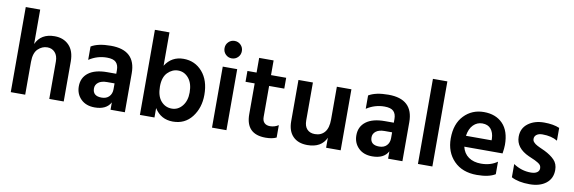

<svg xmlns="http://www.w3.org/2000/svg" viewBox="-52 -1147 4699 1571"><g transform="rotate(10 2297.0 -362.0)"><path d="M185 -707V-421Q226 -513 340 -513Q414 -513 459.5 -466.5Q505 -420 505 -332V0H385V-311Q385 -359 360.5 -386Q336 -413 297 -413Q254 -413 219.5 -380Q185 -347 185 -272V0H65V-707Z M889 -218H827Q780 -218 755 -198.5Q730 -179 730 -149Q730 -85 804 -85Q844 -85 866.5 -108.5Q889 -132 889 -170ZM643 -370V-481Q700 -516 807 -516Q1013 -516 1013 -324V0H894V-61Q859 4 762 4Q690 4 647.5 -38Q605 -80 605 -144Q605 -216 659 -257Q713 -298 815 -298H889V-329Q889 -371 867 -393Q845 -415 792 -415Q711 -415 643 -370Z M1385 -96Q1437 -96 1472 -139Q1507 -182 1507 -251Q1507 -327 1471.5 -369.5Q1436 -412 1384 -412Q1335 -412 1297 -373.5Q1259 -335 1259 -258Q1259 -179 1295 -137.5Q1331 -96 1385 -96ZM1259 -707V-430Q1312 -514 1411 -514Q1506 -514 1567.5 -443.5Q1629 -373 1629 -253Q1629 -145 1570.5 -69Q1512 7 1412 7Q1312 7 1259 -78V0H1138V-707Z M1737 0V-507H1857V0ZM1725 -659Q1725 -689 1746 -710Q1767 -731 1797 -731Q1827 -731 1848 -710Q1869 -689 1869 -659Q1869 -628 1848 -607Q1827 -586 1797 -586Q1767 -586 1746 -607Q1725 -628 1725 -659Z M2138 -417V-159Q2138 -127 2155 -110.5Q2172 -94 2202 -94Q2240 -94 2272 -115V-12Q2237 5 2182 5Q2018 5 2018 -161V-417H1942V-507H2018V-629H2138V-507H2264V-417Z M2685 -507H2806V0H2685V-83Q2645 5 2529 5Q2452 5 2409 -39Q2366 -83 2366 -164V-507H2486V-192Q2486 -144 2509.5 -119Q2533 -94 2574 -94Q2626 -94 2655.5 -129Q2685 -164 2685 -235Z M3195 -218H3133Q3086 -218 3061 -198.5Q3036 -179 3036 -149Q3036 -85 3110 -85Q3150 -85 3172.5 -108.5Q3195 -132 3195 -170ZM2949 -370V-481Q3006 -516 3113 -516Q3319 -516 3319 -324V0H3200V-61Q3165 4 3068 4Q2996 4 2953.5 -38Q2911 -80 2911 -144Q2911 -216 2965 -257Q3019 -298 3121 -298H3195V-329Q3195 -371 3173 -393Q3151 -415 3098 -415Q3017 -415 2949 -370Z M3448 0V-707H3568V0Z M4008 -295V-310Q4006 -359 3981.5 -388.5Q3957 -418 3910 -418Q3867 -418 3835.5 -386.5Q3804 -355 3795 -295ZM4090 -132V-28Q4037 5 3937 5Q3816 5 3746 -67Q3676 -139 3676 -253Q3676 -374 3742 -443Q3808 -512 3907 -512Q4006 -512 4064 -452Q4122 -392 4122 -277Q4122 -249 4115 -205H3797Q3810 -150 3851.5 -121Q3893 -92 3955 -92Q4035 -92 4090 -132Z M4535 -491V-385Q4485 -415 4410 -415Q4379 -415 4361.5 -401.5Q4344 -388 4344 -367Q4344 -359 4346.5 -352Q4349 -345 4355.5 -338.5Q4362 -332 4368 -327Q4374 -322 4385 -316.5Q4396 -311 4404 -307Q4412 -303 4426 -297Q4440 -291 4448 -287Q4501 -261 4532 -229Q4563 -197 4563 -146Q4563 -75 4512 -35Q4461 5 4376 5Q4282 5 4224 -26V-136Q4291 -91 4369 -91Q4402 -91 4420.5 -103.5Q4439 -116 4439 -138Q4439 -151 4433 -161.5Q4427 -172 4410 -182Q4393 -192 4383.5 -196.5Q4374 -201 4346 -213Q4343 -214 4341.5 -215Q4340 -216 4337 -217Q4334 -218 4332 -219Q4221 -269 4221 -363Q4221 -433 4274 -473Q4327 -513 4407 -513Q4484 -513 4535 -491Z"/></g></svg>

Font: Hind SemiBold
Style: Regular
Weight: 600
Designer: Manushi Parikh, Satya Rajpurohit
Foundry: Indian Type Foundry
Version: Version 2.001;PS 1.0;hotconv 1.0.79;makeotf.lib2.5.61930; tt